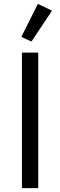

<svg xmlns="http://www.w3.org/2000/svg" viewBox="-20 -969 310 989"><path d="M142 -755 248 -914 175 -949 90 -779ZM93 0H177V-698H93Z"/></svg>

Font: Braiins Sans
Style: Regular
Weight: 400
Designer: Mike Abbink, Paul van der Laan, Pieter van Rosmalen, Jiri Chlebus, Lubos Buracinsky
Foundry: Bold Monday, Sudetype
Version: Version 1.000;hotconv 1.0.109;makeotfexe 2.5.65596